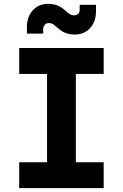

<svg xmlns="http://www.w3.org/2000/svg" viewBox="-20 -980 640 1000"><path d="M370 -800C436 -800 480 -851 480 -920V-955H395V-928C395 -911 383 -900 365 -900C325 -900 315 -960 230 -960C164 -960 120 -909 120 -840V-805H205V-827C205 -847 217 -860 235 -860C275 -860 285 -800 370 -800ZM520 0V-135H375V-595H520V-730H80V-595H225V-135H80V0Z"/></svg>

Font: Tekne LDO ExtraBold
Style: Regular
Weight: 800
Monospace: yes
Designer: Alessio Laiso, Mario Rullo, Paolo Rosset
Foundry: Alessio Laiso
Version: Version 1.000;hotconv 1.0.109;makeotfexe 2.5.65596